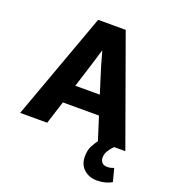

<svg xmlns="http://www.w3.org/2000/svg" viewBox="-149 -742 950 1060"><g transform="rotate(20 326.0 -212.0)"><path d="M245 -630H407L634 0H568Q551 17 539.5 36Q528 55 528 75Q528 94 538.5 105Q549 116 569 116Q582 116 591 113.5Q600 111 608 108L628 184Q612 194 589.5 200Q567 206 541 206Q495 206 464.5 178.5Q434 151 434 104Q434 66 447 41.5Q460 17 473 0L430 -135H218L175 0H16ZM251 -245H395L371 -321Q359 -358 346.5 -400Q334 -442 325 -477H323Q313 -442 300 -401Q287 -360 275 -321Z"/></g></svg>

Font: Mukta Vaani ExtraBold
Style: Regular
Weight: 800
Designer: Noopur Datye, Girish Dalvi, Yashodeep Gholap, Pallavi Karambelkar
Foundry: Ek Type
Version: Version 2.538;PS 1.000;hotconv 16.6.51;makeotf.lib2.5.65220;